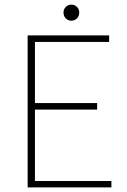

<svg xmlns="http://www.w3.org/2000/svg" viewBox="-20 -814 550 834"><path d="M100.1 0V-660.2H454.1V-631.8H131.8V-366.2H401.9V-337.9H131.8V-27.8H463.9V0ZM255.9 -759.8Q255.9 -774.4 266.1 -784.2Q276.4 -793.9 290 -793.9Q303.7 -793.9 314 -784.2Q324.2 -774.4 324.2 -759.8Q324.2 -743.7 314.2 -733.9Q304.2 -724.1 290 -724.1Q275.9 -724.1 265.9 -733.9Q255.9 -743.7 255.9 -759.8Z"/></svg>

Font: Source Sans 3 ExtraLight
Style: Regular
Weight: 200
Designer: Paul D. Hunt
Foundry: Adobe
Version: Version 3.052;hotconv 1.1.0;makeotfexe 2.6.0